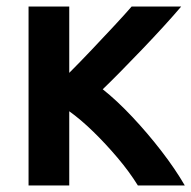

<svg xmlns="http://www.w3.org/2000/svg" viewBox="-20 -553 583 585"><path d="M191 12V-214Q226 -189 264 -152Q302 -115 338 -72.5Q374 -30 400 12H543Q514 -38 472 -92.5Q430 -147 383 -197Q336 -247 293 -281Q316 -303 347.5 -335Q379 -367 413 -402.5Q447 -438 478.5 -472.5Q510 -507 532 -533H381Q362 -511 329 -475.5Q296 -440 259.5 -401.5Q223 -363 191 -331V-533H67V12Z"/></svg>

Font: Repo DemiBold
Style: Regular
Weight: 600
Designer: Stefan Peev
Foundry: Context Ltd
Version: Version 1.502